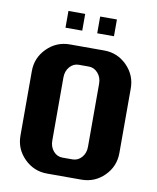

<svg xmlns="http://www.w3.org/2000/svg" viewBox="-88 -868 766 937"><g transform="rotate(10 295.0 -400.0)"><path d="M540 -160.2Q540 -93.8 493.2 -46.9Q446.3 0 379.9 0H210Q144 0 96.9 -46.9Q49.8 -93.8 49.8 -160.2V-480Q49.8 -545.9 96.9 -593Q144 -640.1 210 -640.1H379.9Q446.3 -640.1 493.2 -593Q540 -545.9 540 -480ZM383.8 -163.1V-476.1Q383.8 -507.3 365 -528.6Q346.2 -549.8 319.8 -549.8H270Q243.7 -549.8 225.3 -528.6Q207 -507.3 207 -476.1V-163.1Q207 -131.8 225.3 -110.8Q243.7 -89.8 270 -89.8H319.8Q346.7 -89.8 365.2 -110.8Q383.8 -131.8 383.8 -163.1ZM257.8 -716.8H174.8V-799.8H257.8ZM415 -716.8H332V-799.8H415Z"/></g></svg>

Font: Laconic
Style: Bold
Weight: 700
Designer: Robby Woodard
Version: Version 1.000